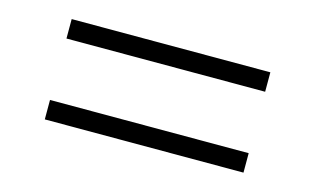

<svg xmlns="http://www.w3.org/2000/svg" viewBox="-46 -493 782 477"><g transform="rotate(15 345.0 -255.0)"><path d="M90 -334V-384H601V-334ZM90 -126V-176H601V-126Z"/></g></svg>

Font: Archivo Expanded Thin
Style: Regular
Weight: 250
Width: 7
Designer: Hector Gatti
Foundry: Omnibus-Type
Version: Version 2.001